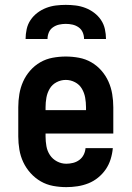

<svg xmlns="http://www.w3.org/2000/svg" viewBox="-20 -760 540 788"><path d="M252 8Q225 8 198 3Q171 -2 147.5 -15.5Q124 -29 105.5 -49.5Q87 -70 75.5 -94.5Q64 -119 59.5 -146Q55 -173 55 -200V-320Q55 -347 59.5 -374Q64 -401 75 -425.5Q86 -450 104 -470.5Q122 -491 145.5 -504.5Q169 -518 196 -523Q223 -528 250 -528Q277 -528 304 -523Q331 -518 354.5 -504.5Q378 -491 396 -470.5Q414 -450 425 -425.5Q436 -401 440.5 -374Q445 -347 445 -320V-212H167V-200Q167 -180 170.5 -160Q174 -140 185 -123.5Q196 -107 214 -97.5Q232 -88 252 -88Q266 -88 280 -91.5Q294 -95 305.5 -103.5Q317 -112 323.5 -125Q330 -138 331 -152H443Q441 -129 434 -106.5Q427 -84 414 -65Q401 -46 382.5 -31Q364 -16 342.5 -7.5Q321 1 298 4.5Q275 8 252 8ZM167 -308H333V-320Q333 -340 329.5 -359.5Q326 -379 316 -396Q306 -413 288 -422.5Q270 -432 250 -432Q230 -432 212 -422.5Q194 -413 184 -396Q174 -379 170.5 -359.5Q167 -340 167 -320ZM85 -600Q85 -620 89.5 -640.5Q94 -661 105.5 -678Q117 -695 133.5 -707.5Q150 -720 169.5 -727.5Q189 -735 209.5 -737.5Q230 -740 250 -740Q270 -740 290.5 -737.5Q311 -735 330.5 -727.5Q350 -720 366.5 -707.5Q383 -695 394.5 -678Q406 -661 410.5 -640.5Q415 -620 415 -600H325Q325 -614 319.5 -627Q314 -640 302.5 -648Q291 -656 277.5 -659Q264 -662 250 -662Q236 -662 222.5 -659Q209 -656 197.5 -648Q186 -640 180.5 -627Q175 -614 175 -600Z"/></svg>

Font: Iosevka Gothic
Style: Bold
Weight: 700
Monospace: yes
Designer: Belleve Invis
Foundry: Belleve Invis
Version: Version 15.5.1; ttfautohint (v1.8.4)